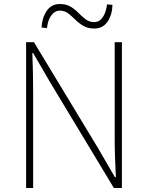

<svg xmlns="http://www.w3.org/2000/svg" viewBox="-20 -936 736 956"><path d="M110 0V-726H149L469 -197L552 -54H557Q554 -107 552.5 -157.5Q551 -208 551 -259V-726H587V0H547L228 -529L145 -672H141Q143 -621 144 -573Q145 -525 145 -473V0ZM449 -794Q417 -794 394.5 -807.5Q372 -821 354.5 -838.5Q337 -856 319.5 -869.5Q302 -883 278 -883Q253 -883 235.5 -859.5Q218 -836 214 -796L187 -799Q189 -846 212 -881Q235 -916 278 -916Q310 -916 332 -902.5Q354 -889 371.5 -871Q389 -853 407 -839.5Q425 -826 449 -826Q475 -826 491.5 -850Q508 -874 513 -914L540 -912Q539 -864 516 -829Q493 -794 449 -794Z"/></svg>

Font: Noto Sans HK Thin
Style: Regular
Weight: 100
Designer: Ryoko NISHIZUKA 西塚涼子 (kana, bopomofo & ideographs); Paul D. Hunt (Latin, Greek & Cyrillic); Sandoll Communications 산돌커뮤니
Foundry: Adobe
Version: Version 2.004-H2;hotconv 1.0.118;makeotfexe 2.5.65603